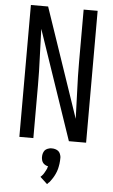

<svg xmlns="http://www.w3.org/2000/svg" viewBox="-64 -777 627 1066"><g transform="rotate(5 250.0 -243.5)"><path d="M64 0V-735H160L367 -127Q365 -206 361.5 -284.5Q358 -363 358 -441V-735H436V0H340L133 -608Q135 -529 138.5 -450.5Q142 -372 142 -294V0ZM240 248 200 211Q204 207 207.5 203.5Q211 200 214 196Q217 192 219.5 187.5Q222 183 224.5 178.5Q227 174 230 168Q233 162 234 159V157L237 149Q233 148 229.5 147Q226 146 222.5 144Q219 142 215.5 139.5Q212 137 209.5 134Q207 131 205 127.5Q203 124 202 120.5Q201 117 200 112Q199 107 199 105V99Q199 95 199.5 90Q200 85 201.5 80.5Q203 76 205 71.5Q207 67 210 63.5Q213 60 216.5 57.5Q220 55 224.5 53Q229 51 235 49.5Q241 48 243 48H250Q254 48 259 48.5Q264 49 268.5 50.5Q273 52 277.5 54Q282 56 285.5 59Q289 62 291.5 65.5Q294 69 296 73.5Q298 78 299.5 84Q301 90 301 92V99Q301 106 300.5 113.5Q300 121 299 129Q298 137 296.5 144Q295 151 293.5 158Q292 165 289 172.5Q286 180 283 187Q280 194 276.5 200Q273 206 269 212.5Q265 219 259 227Q253 235 251 237L247 240Z"/></g></svg>

Font: Iosevka MaddieWtf
Style: Regular
Weight: 400
Monospace: yes
Designer: Belleve Invis
Foundry: Belleve Invis
Version: Version 31.3.0; ttfautohint (v1.8.3)